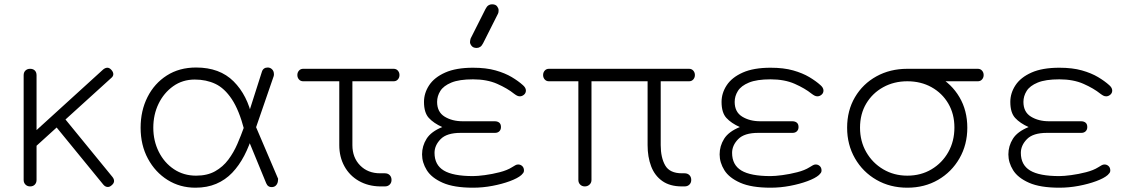

<svg xmlns="http://www.w3.org/2000/svg" viewBox="-20 -867 5243 893"><path d="M130 -171 94 -211 460 -544Q470 -552 479.5 -552Q489 -552 498 -542Q507 -532 507 -522Q507 -512 497 -504ZM120 0Q107 0 98.5 -8.5Q90 -17 90 -30V-517Q90 -531 98.5 -539Q107 -547 120 -547Q134 -547 142 -539Q150 -531 150 -517V-30Q150 -17 142 -8.5Q134 0 120 0ZM499 -5Q489 4 478.5 2.5Q468 1 460 -9L223 -299L266 -334L503 -44Q511 -34 510.5 -24Q510 -14 499 -5Z M889 6Q817 6 759.5 -30Q702 -66 668 -129Q634 -192 634 -273Q634 -352 666 -415.5Q698 -479 756 -516Q814 -553 892 -553Q1002 -553 1066.5 -488.5Q1131 -424 1153 -319L1116 -263Q1092 -355 1058 -406Q1024 -457 981.5 -477Q939 -497 886 -497Q829 -497 785.5 -466Q742 -435 717.5 -384.5Q693 -334 693 -273Q693 -212 718.5 -161Q744 -110 789 -80Q834 -50 892 -50Q944 -50 980.5 -70.5Q1017 -91 1042 -124.5Q1067 -158 1084 -197.5Q1101 -237 1115 -276L1157 -246Q1140 -189 1116 -143Q1092 -97 1060 -63.5Q1028 -30 985.5 -12Q943 6 889 6ZM1247 3Q1226 5 1218 -15L1114 -268L1161 -299L1272 -39Q1274 -36 1273.5 -34Q1273 -32 1273 -30Q1273 -17 1266 -7.5Q1259 2 1247 3ZM1161 -246 1115 -273 1198 -533Q1201 -543 1208 -548Q1215 -553 1225 -553Q1237 -553 1245.5 -544.5Q1254 -536 1254 -522Q1254 -521 1254 -518.5Q1254 -516 1253 -513Z M1747 0Q1692 -1 1649 -25.5Q1606 -50 1582 -93.5Q1558 -137 1558 -192V-489H1390Q1378 -489 1370.5 -497.5Q1363 -506 1363 -518Q1363 -530 1370.5 -538.5Q1378 -547 1390 -547H1811Q1823 -547 1830.5 -538.5Q1838 -530 1838 -518Q1838 -506 1830.5 -497.5Q1823 -489 1811 -489H1619V-192Q1619 -134 1655 -97.5Q1691 -61 1748 -61H1770Q1784 -61 1792.5 -52.5Q1801 -44 1801 -30Q1801 -17 1792.5 -8.5Q1784 0 1770 0Z M2180 6Q2091 6 2039 -17Q1987 -40 1965 -75.5Q1943 -111 1943 -149Q1943 -188 1964 -221.5Q1985 -255 2037 -276Q1997 -294 1974.5 -318.5Q1952 -343 1952 -393Q1952 -434 1976 -470.5Q2000 -507 2050.5 -529.5Q2101 -552 2180 -552Q2241 -552 2285 -539.5Q2329 -527 2360 -508.5Q2391 -490 2412 -471Q2418 -466 2422 -459.5Q2426 -453 2426 -446Q2426 -434 2417 -426.5Q2408 -419 2398 -419Q2391 -419 2385 -422Q2379 -425 2371 -431Q2340 -456 2292.5 -477Q2245 -498 2180 -498Q2116 -498 2079.5 -483Q2043 -468 2028 -444Q2013 -420 2013 -393Q2013 -346 2048 -324.5Q2083 -303 2132 -303H2281Q2294 -303 2302 -296.5Q2310 -290 2310 -276Q2310 -264 2302.5 -256.5Q2295 -249 2282 -249H2122Q2058 -249 2029.5 -220Q2001 -191 2001 -156Q2001 -100 2044 -74Q2087 -48 2180 -48Q2201 -48 2235 -52.5Q2269 -57 2304 -66Q2339 -75 2361 -89Q2371 -95 2377 -98.5Q2383 -102 2390 -102Q2401 -102 2409 -94.5Q2417 -87 2417 -74Q2417 -67 2413.5 -62.5Q2410 -58 2405 -53Q2388 -38 2351.5 -24.5Q2315 -11 2270 -2.5Q2225 6 2180 6ZM2197 -644Q2181 -644 2173.5 -653.5Q2166 -663 2166 -671Q2166 -676 2167 -680Q2168 -684 2169 -688L2238 -825Q2244 -837 2251.5 -842Q2259 -847 2268 -847Q2285 -847 2292 -837.5Q2299 -828 2299 -820Q2299 -816 2298.5 -811.5Q2298 -807 2296 -803L2227 -666Q2221 -654 2213.5 -649Q2206 -644 2197 -644Z M2700 0Q2687 0 2678.5 -8.5Q2670 -17 2670 -30V-489H2533Q2521 -489 2513.5 -497.5Q2506 -506 2506 -518Q2506 -530 2513.5 -538.5Q2521 -547 2533 -547H3185Q3197 -547 3204.5 -538.5Q3212 -530 3212 -518Q3212 -506 3204.5 -497.5Q3197 -489 3185 -489H3053V-192Q3053 -134 3074 -97.5Q3095 -61 3152 -61H3164Q3178 -61 3186.5 -52.5Q3195 -44 3195 -30Q3195 -17 3186.5 -8.5Q3178 0 3164 0H3151Q3096 0 3060.5 -25Q3025 -50 3008.5 -93.5Q2992 -137 2992 -192V-489H2731V-30Q2731 -17 2722 -8.5Q2713 0 2700 0Z M3564 6Q3475 6 3423 -17Q3371 -40 3349 -75.5Q3327 -111 3327 -149Q3327 -188 3348 -221.5Q3369 -255 3421 -276Q3381 -294 3358.5 -318.5Q3336 -343 3336 -393Q3336 -434 3360 -470.5Q3384 -507 3434.5 -529.5Q3485 -552 3564 -552Q3625 -552 3669 -539.5Q3713 -527 3744 -508.5Q3775 -490 3796 -471Q3802 -466 3806 -459.5Q3810 -453 3810 -446Q3810 -434 3801 -426.5Q3792 -419 3782 -419Q3775 -419 3769 -422Q3763 -425 3755 -431Q3724 -456 3676.5 -477Q3629 -498 3564 -498Q3500 -498 3463.5 -483Q3427 -468 3412 -444Q3397 -420 3397 -393Q3397 -346 3432 -324.5Q3467 -303 3516 -303H3665Q3678 -303 3686 -296.5Q3694 -290 3694 -276Q3694 -264 3686.5 -256.5Q3679 -249 3666 -249H3506Q3442 -249 3413.5 -220Q3385 -191 3385 -156Q3385 -100 3428 -74Q3471 -48 3564 -48Q3585 -48 3619 -52.5Q3653 -57 3688 -66Q3723 -75 3745 -89Q3755 -95 3761 -98.5Q3767 -102 3774 -102Q3785 -102 3793 -94.5Q3801 -87 3801 -74Q3801 -67 3797.5 -62.5Q3794 -58 3789 -53Q3772 -38 3735.5 -24.5Q3699 -11 3654 -2.5Q3609 6 3564 6Z M4200 6Q4120 6 4056.5 -30.5Q3993 -67 3956.5 -130.5Q3920 -194 3920 -273Q3920 -353 3956.5 -415Q3993 -477 4056.5 -512Q4120 -547 4200 -547Q4280 -547 4343 -512Q4406 -477 4442.5 -415Q4479 -353 4479 -273Q4479 -194 4442.5 -130.5Q4406 -67 4343 -30.5Q4280 6 4200 6ZM4200 -50Q4263 -50 4312.5 -79.5Q4362 -109 4390.5 -159.5Q4419 -210 4419 -274Q4419 -337 4390.5 -385.5Q4362 -434 4312.5 -461.5Q4263 -489 4200 -489Q4138 -489 4088 -461.5Q4038 -434 4009 -385.5Q3980 -337 3980 -273Q3980 -210 4009 -159.5Q4038 -109 4088 -79.5Q4138 -50 4200 -50ZM4197 -489Q4185 -489 4177.5 -497.5Q4170 -506 4170 -518Q4170 -530 4177.5 -538.5Q4185 -547 4197 -547H4528Q4540 -547 4547.5 -538.5Q4555 -530 4555 -518Q4555 -506 4547.5 -497.5Q4540 -489 4528 -489Z M4907 6Q4818 6 4766 -17Q4714 -40 4692 -75.5Q4670 -111 4670 -149Q4670 -188 4691 -221.5Q4712 -255 4764 -276Q4724 -294 4701.5 -318.5Q4679 -343 4679 -393Q4679 -434 4703 -470.5Q4727 -507 4777.5 -529.5Q4828 -552 4907 -552Q4968 -552 5012 -539.5Q5056 -527 5087 -508.5Q5118 -490 5139 -471Q5145 -466 5149 -459.5Q5153 -453 5153 -446Q5153 -434 5144 -426.5Q5135 -419 5125 -419Q5118 -419 5112 -422Q5106 -425 5098 -431Q5067 -456 5019.5 -477Q4972 -498 4907 -498Q4843 -498 4806.5 -483Q4770 -468 4755 -444Q4740 -420 4740 -393Q4740 -346 4775 -324.5Q4810 -303 4859 -303H5008Q5021 -303 5029 -296.5Q5037 -290 5037 -276Q5037 -264 5029.5 -256.5Q5022 -249 5009 -249H4849Q4785 -249 4756.5 -220Q4728 -191 4728 -156Q4728 -100 4771 -74Q4814 -48 4907 -48Q4928 -48 4962 -52.5Q4996 -57 5031 -66Q5066 -75 5088 -89Q5098 -95 5104 -98.5Q5110 -102 5117 -102Q5128 -102 5136 -94.5Q5144 -87 5144 -74Q5144 -67 5140.5 -62.5Q5137 -58 5132 -53Q5115 -38 5078.5 -24.5Q5042 -11 4997 -2.5Q4952 6 4907 6Z"/></svg>

Font: ComfortaaLight
Style: Regular
Weight: 300
Designer: Johan Aakerlund
Foundry: Johan Aakerlund
Version: Version 3.104; ttfautohint (v1.8.1.43-b0c9)